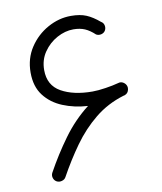

<svg xmlns="http://www.w3.org/2000/svg" viewBox="-75 -673 644 761"><g transform="rotate(-10 247.0 -292.5)"><path d="M91.8 23.4Q82.5 18.1 79.3 7.3Q76.2 -3.4 81.5 -13.2Q118.2 -80.1 163.1 -141.8Q208 -203.6 266.6 -249Q211.9 -252.4 166.3 -271.2Q120.6 -290 93 -326.2Q65.4 -362.3 65.4 -418.5Q65.4 -475.1 94.2 -518.8Q123 -562.5 168 -587.4Q212.9 -612.3 261.2 -612.3Q298.3 -612.3 323.2 -601.8Q348.1 -591.3 375 -568.4Q384.8 -563 387.2 -552Q389.6 -541 384.3 -531.7Q378.9 -522.5 367.9 -519.8Q356.9 -517.1 347.2 -522.5Q327.6 -541 307.9 -549.6Q288.1 -558.1 261.7 -558.1Q228.5 -558.1 195.8 -540.3Q163.1 -522.5 141.6 -491.2Q120.1 -460 120.1 -418.9Q120.1 -357.4 169.2 -329.8Q218.3 -302.2 294.4 -302.2Q316.9 -302.2 347.4 -306.9Q377.9 -311.5 399.4 -317.4Q410.6 -321.3 420.4 -315.4Q430.2 -309.6 433.6 -299.3Q435.5 -293 434.1 -286.1Q431.2 -270.5 417 -265.6Q416.5 -265.1 415.5 -265.1Q414.1 -264.6 412.6 -264.6Q346.2 -244.6 295.2 -203.1Q244.1 -161.6 204.1 -105.7Q164.1 -49.8 129.4 13.2Q124.5 22.5 113 25.6Q101.6 28.8 91.8 23.4Z"/></g></svg>

Font: Mikhak-DS2-FD Light
Style: Regular
Weight: 300
Designer: Amin Abedi
Version: Version 3.2